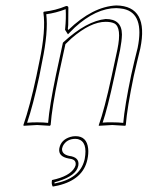

<svg xmlns="http://www.w3.org/2000/svg" viewBox="-20 -459 544 705"><path d="M471.2 -180.2Q446.8 -63 441.9 0L439.9 2.9Q438 2.9 392.1 0Q392.1 0 342.8 2.9V0Q363.3 -56.2 390.1 -180.2L411.1 -277.8Q427.7 -357.9 399.9 -373Q387.7 -378.9 368.2 -378.9Q312.5 -378.9 242.7 -318.4Q231 -307.6 220.2 -296.9L194.8 -180.2Q170.4 -63 166 0L163.1 2.9Q161.1 2.9 116.2 0L66.9 2.9L65.9 0Q90.3 -70.3 113.8 -180.2L125 -234.9Q148.9 -349.1 139.2 -413.1L141.1 -416Q183.1 -420.4 223.1 -437Q230.5 -437 231 -431.6Q231 -428.7 231 -426.8Q231 -426.8 230.5 -367.2Q230 -359.4 229 -352.1L231 -349.1Q320.3 -435.1 407.2 -439Q527.3 -437 495.1 -280.8Q491.7 -264.6 482.9 -230.5Q474.6 -195.8 471.2 -180.2ZM257.3 41Q298.8 41 303.7 86.4Q305.7 105 300.8 127Q285.2 200.2 193.4 222.2Q183.6 224.6 173.8 226.1Q168 217.3 170.9 202.1Q235.8 188.5 253.9 156.7Q256.3 152.3 257.3 148.9Q261.7 127.4 237.8 124Q234.4 123.5 231.9 123Q192.9 115.7 197.8 85.9Q198.2 84.5 198.2 84Q204.6 54.2 237.8 43.9Q247.6 41 257.3 41ZM461.4 -182.1Q464.8 -198.2 473.1 -233.4Q481.4 -268.1 485.4 -283.2Q511.2 -409.7 433.6 -426.3Q420.9 -428.7 407.2 -429.2Q332.5 -429.2 254.4 -357.9Q245.6 -349.6 238.3 -341.8L229.5 -333L218.8 -349.6L219.2 -353Q223.1 -392.6 221.2 -425.3Q185.5 -411.6 149.9 -406.7Q157.7 -341.8 134.8 -232.9L124 -177.7Q101.6 -73.2 79.6 -8.3Q97.2 -9.8 116.2 -9.8Q139.2 -9.8 156.7 -7.8Q161.6 -69.8 185.1 -182.1L210.9 -301.8L212.9 -304.2Q298.3 -382.3 368.2 -389.2Q427.2 -389.2 427.7 -333Q427.7 -331.5 427.7 -331.1Q427.2 -309.1 420.9 -275.9L399.9 -177.7Q374.5 -59.6 356.9 -8.8Q374.5 -10.3 392.1 -9.8Q414.1 -9.8 432.6 -7.8Q438 -69.8 461.4 -182.1ZM257.3 50.8Q224.6 50.8 210.9 77.1Q209 82 208 85.9Q205.6 106.9 233.4 113.3Q272.9 118.2 267.6 148.9Q267.1 150.4 267.1 150.9Q259.8 185.5 194.8 206.1Q187 208.5 180.2 210.4Q180.2 213.9 180.2 214.8Q272.9 197.3 290 128.9Q290.5 126.5 291 125Q302.7 61.5 266.1 51.8Q261.7 50.8 257.3 50.8Z"/></svg>

Font: Linux Biolinum Outline O
Style: Italic
Weight: 400
Italic angle: -12°
Designer: Philipp H. Poll
Foundry: Philipp H. Poll
Version: Version 0.6.2